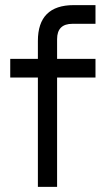

<svg xmlns="http://www.w3.org/2000/svg" viewBox="-20 -730 413 750"><path d="M268 -710H353V-637H263Q203 -637 203 -577V-500H353V-427H203V0H128V-427H20V-500H128V-570Q128 -710 268 -710Z"/></svg>

Font: MedMera Sans
Style: Regular
Weight: 400
Designer: Kasper Nordkvist
Foundry: UNCUT.wtf
Version: Version 1.300